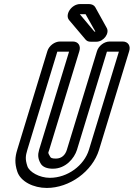

<svg xmlns="http://www.w3.org/2000/svg" viewBox="-20 -897 660 948"><path d="M419 -157C395 -80 314 -19 226 -19C175 -19 124 -48 115 -77C104 -111 106 -127 115 -157L263 -642H321L173 -157C166 -133 167 -114 180 -91C190 -72 213 -64 241 -64C305 -64 347 -116 360 -157L508 -642H567ZM586 -692H521C495 -692 467 -671 459 -645L310 -157C303 -134 286 -114 256 -114C236 -114 230 -118 228 -123C216 -144 217 -139 223 -157L372 -645C380 -671 366 -692 340 -692H276C250 -692 222 -671 214 -645L65 -157C54 -121 52 -91 65 -51C81 0 146 31 211 31C323 31 436 -50 469 -157L618 -645C626 -671 612 -692 586 -692ZM447 -741H446L374 -827H402C403 -827 403 -826 403 -826L451 -741ZM429 -691H456C492 -691 522 -733 507 -759L450 -862C445 -871 433 -877 419 -877H376C333 -877 299 -825 321 -798L403 -701C410 -694 416 -691 429 -691Z"/></svg>

Font: DIN Rundschrift
Style: MittelKontKu
Weight: 400
Version: Version 1.027